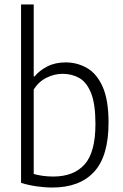

<svg xmlns="http://www.w3.org/2000/svg" viewBox="-20 -828 550 857"><path d="M214 9Q179 9 141.5 3.5Q104 -2 74 -12V-808H130.5V-487H134.5Q155.5 -513 190.8 -531.2Q226 -549.5 273 -549.5Q324.5 -549.5 368.2 -524.5Q412 -499.5 438.2 -440.8Q464.5 -382 464.5 -280.5Q464.5 -131 400 -61Q335.5 9 214 9ZM217.5 -40Q309 -40 357.5 -94Q406 -148 406 -275Q406 -364 386.5 -412.5Q367 -461 334 -479.8Q301 -498.5 259.5 -498.5Q222.5 -498.5 187.5 -481Q152.5 -463.5 130.5 -428.5V-51.5Q147 -46.5 170.5 -43.2Q194 -40 217.5 -40Z"/></svg>

Font: Encode Sans Semi Condensed Light
Style: Regular
Weight: 300
Width: 4
Designer: Multiple Designers
Foundry: Impallari Type
Version: Version 3.000; ttfautohint (v1.8.3) -l 8 -r 50 -G 200 -x 14 